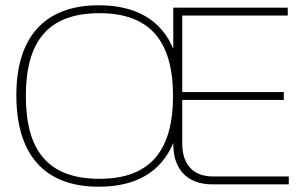

<svg xmlns="http://www.w3.org/2000/svg" viewBox="-20 -699 1169 728"><path d="M355 9C498 9 592 -49 637 -157V-153C637 -56 691 0 785 0H1075V-30H787C713 -30 671 -75 671 -155V-320H1056V-350H671V-640H1071V-670H637V-514C592 -621 498 -679 355 -679C145 -679 42 -554 42 -338C42 -116 145 9 355 9ZM78 -335C78 -543 163 -649 357 -649C549 -649 636 -543 636 -335C636 -127 549 -21 357 -21C163 -21 78 -127 78 -335Z"/></svg>

Font: LT Wave Text Thin
Style: Regular
Weight: 100
Designer: Daniel Lyons
Version: Version 2.5 (Glyphs App)